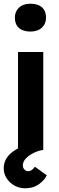

<svg xmlns="http://www.w3.org/2000/svg" viewBox="-30 -808 320 1034"><path d="M67 0V-528H203V0ZM134 -638Q94 -638 72 -657.5Q50 -677 50 -713Q50 -746 72.5 -767Q95 -788 134 -788Q174 -788 196 -768.5Q218 -749 218 -713Q218 -680 195.5 -659Q173 -638 134 -638ZM106 206Q74 206 48 191.5Q22 177 6 152.5Q-10 128 -10 99Q-10 48 33 13.5Q76 -21 160 -44L197 0Q154 9 123.5 32.5Q93 56 93 83Q93 96 101.5 105Q110 114 123 114Q141 114 158 90L222 136Q209 163 179 184.5Q149 206 106 206Z"/></svg>

Font: Lexend SemiBold
Style: Regular
Weight: 600
Designer: Bonnie Shaver-Troup, Thomas Jockin
Foundry: Lexend
Version: Version 1.005; ttfautohint (v1.8.3)